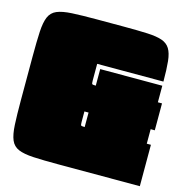

<svg xmlns="http://www.w3.org/2000/svg" viewBox="-104 -798 868 896"><g transform="rotate(15 330.0 -350.0)"><path d="M10 -455Q10 -529 12.5 -575Q15 -621 26 -647Q37 -673 63 -684Q89 -695 135.5 -697.5Q182 -700 255 -700H385Q454 -700 499 -698Q544 -696 570 -687Q596 -678 609 -657Q622 -636 626 -598Q630 -560 630 -500H310V-420Q310 -405 312.5 -402.5Q315 -400 330 -400V-480H630V-400H650V-270H630V-200H650V0H255Q182 0 135.5 -2.5Q89 -5 63 -16Q37 -27 26 -53Q15 -79 12.5 -125.5Q10 -172 10 -245ZM330 -270H310V-220Q310 -205 312.5 -202.5Q315 -200 330 -200Z"/></g></svg>

Font: Badeen Display
Style: Regular
Weight: 400
Version: Version 1.000; ttfautohint (v1.8.4.7-5d5b)